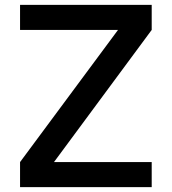

<svg xmlns="http://www.w3.org/2000/svg" viewBox="-20 -770 707 790"><path d="M202.1 -103.1 604.2 -646.9V-750H62.5V-646.9H465.6L62.5 -103.1V0H604.2V-103.1Z"/></svg>

Font: Manrope Semibold
Style: Regular
Weight: 600
Width: 4
Designer: Michael Sharanda
Foundry: Michael Sharanda
Version: Version 2.000;PS 002.000;hotconv 1.0.88;makeotf.lib2.5.64775